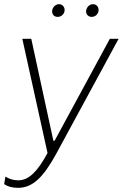

<svg xmlns="http://www.w3.org/2000/svg" viewBox="-38 -706 589 921"><path d="M49 195C120 195 171 142 231 33L531 -520H489L224 -31H218L112 -520H69L190 28C142 117 100 159 50 159C27 159 7 153 -12 141L-18 177C0 190 24 195 49 195ZM239 -625C256 -625 272 -639 272 -658C272 -673 261 -686 245 -686C228 -686 212 -670 212 -651C212 -636 222 -625 239 -625ZM402 -625C419 -625 435 -639 435 -658C435 -673 425 -686 408 -686C391 -686 375 -670 375 -651C375 -636 386 -625 402 -625Z"/></svg>

Font: Fixel Text 20240404 ExtraLight
Style: Italic
Weight: 200
Width: 4
Italic angle: -10°
Designer: AlfaBravo + MacPaw
Foundry: Kyrylo Tkachov, Marchela Mozhyna, Serhii Makarenko, Maria Weinstein, Zakhar Kryvoshyya
Version: Version 1.211;Glyphs 3.2 (3225)